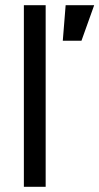

<svg xmlns="http://www.w3.org/2000/svg" viewBox="-20 -720 383 740"><path d="M294 -563H222L233 -700H343ZM72 0V-700H156V0Z"/></svg>

Font: Inclusive Sans
Style: Regular
Weight: 400
Designer: Olivia King
Foundry: Olivia King
Version: Version 2.004